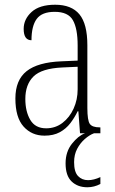

<svg xmlns="http://www.w3.org/2000/svg" viewBox="-20 -563 486 811"><path d="M168 10Q114 10 79.5 -28.5Q45 -67 45 -147Q45 -225 92.5 -262.5Q140 -300 239 -304L308 -307V-371Q308 -442 288 -477.5Q268 -513 211 -513Q157 -513 135 -483Q113 -453 113 -393Q80 -393 80 -441Q80 -482 113.5 -512.5Q147 -543 213 -543Q282 -543 315.5 -502.5Q349 -462 349 -372V-107Q349 -54 359.5 -39.5Q370 -25 401 -25H404V0H318L311 -93H308Q295 -66 277 -42.5Q259 -19 232.5 -4.5Q206 10 168 10ZM175 -21Q214 -21 244 -44Q274 -67 291 -104.5Q308 -142 308 -186V-281L243 -278Q156 -274 121.5 -240Q87 -206 87 -145Q87 -92 108 -56.5Q129 -21 175 -21ZM349 228Q308 228 282.5 203.5Q257 179 257 127Q257 78 284 44Q311 10 339 0H377Q358 7 338.5 24Q319 41 306 65.5Q293 90 293 122Q293 163 309.5 180.5Q326 198 352 198Q376 198 404 185V214Q378 228 349 228Z"/></svg>

Font: Noto Serif Lao Condensed ExtraLight
Style: Regular
Weight: 200
Width: 3
Designer: Monotype Design Team
Foundry: Monotype Imaging Inc.
Version: Version 2.003; ttfautohint (v1.8.4.7-5d5b)